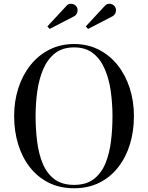

<svg xmlns="http://www.w3.org/2000/svg" viewBox="-20 -995 790 1025"><path d="M375.5 10Q299 10 239.8 -19.8Q180.5 -49.5 139.2 -102.5Q98 -155.5 76.8 -225.2Q55.5 -295 55.5 -375Q55.5 -455 78 -524.8Q100.5 -594.5 142.8 -647.5Q185 -700.5 244 -730.2Q303 -760 375.5 -760Q448 -760 506.8 -730.2Q565.5 -700.5 607.8 -647.5Q650 -594.5 672.5 -524.8Q695 -455 695 -375Q695 -295 673.8 -225.2Q652.5 -155.5 611.2 -102.5Q570 -49.5 510.8 -19.8Q451.5 10 375.5 10ZM375.5 -8Q440.5 -8 481 -39.2Q521.5 -70.5 543 -123.2Q564.5 -176 572.5 -241.5Q580.5 -307 580.5 -375Q580.5 -443 571.2 -508.5Q562 -574 539.2 -626.8Q516.5 -679.5 476.8 -710.8Q437 -742 375.5 -742Q314 -742 274 -710.8Q234 -679.5 211.2 -626.8Q188.5 -574 179.2 -508.5Q170 -443 170 -375Q170 -307 178 -241.5Q186 -176 207.5 -123.2Q229 -70.5 269.5 -39.2Q310 -8 375.5 -8ZM245 -840.5 233 -854 334 -963Q343.5 -973.5 354.8 -974.8Q366 -976 375.5 -971Q385 -966 390 -957.5Q394.5 -949.5 394.2 -939.5Q394 -929.5 389.2 -921.2Q384.5 -913 376.5 -908.5ZM450 -840.5 438 -854 539 -963Q548.5 -973.5 559.8 -974.8Q571 -976 580.5 -971Q590 -966 595 -957.5Q599.5 -949.5 599.2 -939.5Q599 -929.5 594.2 -921.2Q589.5 -913 581.5 -908.5Z"/></svg>

Font: Bodoni Moda 11pt
Style: Regular
Weight: 400
Version: Version 2.004